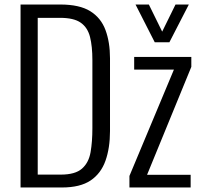

<svg xmlns="http://www.w3.org/2000/svg" viewBox="-20 -830 894 850"><path d="M71 0V-810H247Q332 -810 379.5 -780.5Q427 -751 447 -697Q467 -643 467 -572V-250Q467 -175 447 -118.5Q427 -62 381 -31Q335 0 254 0ZM147 -57H249Q313 -57 343 -83.5Q373 -110 381 -156.5Q389 -203 389 -262V-564Q389 -625 378.5 -666.5Q368 -708 337.5 -729.5Q307 -751 246 -751H147ZM553 0V-51L750 -522H574V-578H827V-534L631 -56H824V0ZM665 -643 580 -810H639L698 -690L757 -810H816L730 -643Z"/></svg>

Font: Oswald Light
Style: Regular
Weight: 300
Designer: Vernon Adams
Foundry: Vernon Adams
Version: Version 4.103;gftools[0.9.33.dev8+g029e19f]